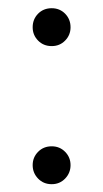

<svg xmlns="http://www.w3.org/2000/svg" viewBox="-20 -452 258 479"><path d="M109 -431.5Q129 -431.5 142.5 -417.8Q156 -404 156 -384Q156 -364.5 142.5 -350.8Q129 -337 109 -337Q88.5 -337 75 -350.8Q61.5 -364.5 61.5 -384Q61.5 -404 75 -417.8Q88.5 -431.5 109 -431.5ZM109 -87Q129 -87 142.5 -73.2Q156 -59.5 156 -40Q156 -20.5 142.5 -6.5Q129 7.5 109 7.5Q88.5 7.5 75 -6.5Q61.5 -20.5 61.5 -40Q61.5 -59.5 75 -73.2Q88.5 -87 109 -87Z"/></svg>

Font: Newsreader Text Light
Style: Regular
Weight: 300
Designer: Hugues Gentile
Foundry: Production Type
Version: Version 1.001